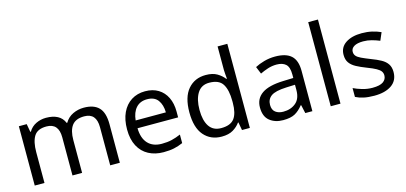

<svg xmlns="http://www.w3.org/2000/svg" viewBox="-66 -1213 3544 1676"><g transform="rotate(-15 1706.0 -375.0)"><path d="M673 -546Q764 -546 809 -499.5Q854 -453 854 -349V0H767V-345Q767 -472 658 -472Q580 -472 546.5 -427Q513 -382 513 -296V0H426V-345Q426 -472 316 -472Q235 -472 204 -422Q173 -372 173 -278V0H85V-536H156L169 -463H174Q199 -505 241.5 -525.5Q284 -546 332 -546Q394 -546 435.5 -524Q477 -502 496 -456H501Q528 -502 574.5 -524Q621 -546 673 -546Z M1227 -546Q1296 -546 1345.5 -516Q1395 -486 1421.5 -431.5Q1448 -377 1448 -304V-251H1081Q1083 -160 1127.5 -112.5Q1172 -65 1252 -65Q1303 -65 1342.5 -74.5Q1382 -84 1424 -102V-25Q1383 -7 1343 1.5Q1303 10 1248 10Q1172 10 1113.5 -21Q1055 -52 1022.5 -113.5Q990 -175 990 -264Q990 -352 1019.5 -415Q1049 -478 1102.5 -512Q1156 -546 1227 -546ZM1226 -474Q1163 -474 1126.5 -433.5Q1090 -393 1083 -321H1356Q1355 -389 1324 -431.5Q1293 -474 1226 -474Z M1774 10Q1674 10 1614 -59.5Q1554 -129 1554 -267Q1554 -405 1614.5 -475.5Q1675 -546 1775 -546Q1837 -546 1876.5 -523Q1916 -500 1941 -467H1947Q1946 -480 1943.5 -505.5Q1941 -531 1941 -546V-760H2029V0H1958L1945 -72H1941Q1917 -38 1877 -14Q1837 10 1774 10ZM1788 -63Q1873 -63 1907.5 -109.5Q1942 -156 1942 -250V-266Q1942 -366 1909 -419.5Q1876 -473 1787 -473Q1716 -473 1680.5 -416.5Q1645 -360 1645 -265Q1645 -169 1680.5 -116Q1716 -63 1788 -63Z M2402 -545Q2500 -545 2547 -502Q2594 -459 2594 -365V0H2530L2513 -76H2509Q2474 -32 2435.5 -11Q2397 10 2329 10Q2256 10 2208 -28.5Q2160 -67 2160 -149Q2160 -229 2223 -272.5Q2286 -316 2417 -320L2508 -323V-355Q2508 -422 2479 -448Q2450 -474 2397 -474Q2355 -474 2317 -461.5Q2279 -449 2246 -433L2219 -499Q2254 -518 2302 -531.5Q2350 -545 2402 -545ZM2428 -259Q2328 -255 2289.5 -227Q2251 -199 2251 -148Q2251 -103 2278.5 -82Q2306 -61 2349 -61Q2417 -61 2462 -98.5Q2507 -136 2507 -214V-262Z M2848 0H2760V-760H2848Z M3367 -148Q3367 -70 3309 -30Q3251 10 3153 10Q3097 10 3056.5 1Q3016 -8 2985 -24V-104Q3017 -88 3062.5 -74.5Q3108 -61 3155 -61Q3222 -61 3252 -82.5Q3282 -104 3282 -140Q3282 -160 3271 -176Q3260 -192 3231.5 -208Q3203 -224 3150 -244Q3098 -264 3061 -284Q3024 -304 3004 -332Q2984 -360 2984 -404Q2984 -472 3039.5 -509Q3095 -546 3185 -546Q3234 -546 3276.5 -536.5Q3319 -527 3356 -510L3326 -440Q3292 -454 3255 -464Q3218 -474 3179 -474Q3125 -474 3096.5 -456.5Q3068 -439 3068 -409Q3068 -387 3081 -371.5Q3094 -356 3124.5 -341.5Q3155 -327 3206 -307Q3257 -288 3293 -268Q3329 -248 3348 -219.5Q3367 -191 3367 -148Z"/></g></svg>

Font: Noto Sans Sundanese
Style: Regular
Weight: 400
Designer: Monotype Design Team (Regular), Sérgio L. Martins (other weights)
Foundry: Monotype Imaging Inc.
Version: Version 2.003